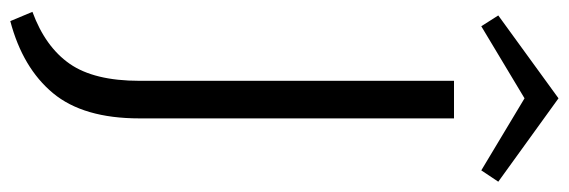

<svg xmlns="http://www.w3.org/2000/svg" viewBox="-386 -515 1105 373"><g transform="rotate(90 166.5 -328.5)"><path d="M171 -861 333 -744 311 -711 171 -795 31 -711 10 -744ZM137 -47V-658H210V-47Q210 62 161 121Q112 180 21 204L3 161Q71 136 104 88.5Q137 41 137 -47Z"/></g></svg>

Font: EauTestSC
Style: Regular
Weight: 400
Designer: Christian Thalmann (Catharsis Fonts)
Version: Version 0.001;PS 000.001;hotconv 1.0.88;makeotf.lib2.5.64775